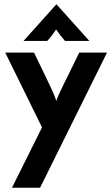

<svg xmlns="http://www.w3.org/2000/svg" viewBox="-20 -660 519 888"><path d="M35.4 208.3 174.3 -70.8 4.2 -416.7H137.5L211.1 -263.9Q220.8 -243.1 228.1 -226Q235.4 -209 240.3 -193.1Q245.8 -209 253.5 -226Q261.1 -243.1 271.5 -263.9L346.5 -416.7H475L165.3 208.3ZM88.9 -470.8 240.3 -639.6H241.7L393.1 -470.8H280.6Q269.4 -483.3 259.7 -495.8Q250 -508.3 239.6 -523.6Q229.2 -508.3 219.8 -495.8Q210.4 -483.3 198.6 -470.8Z"/></svg>

Font: Afacad Flux
Style: Bold
Weight: 700
Designer: Kristian Moeller
Foundry: Dicotype
Version: Version 1.100